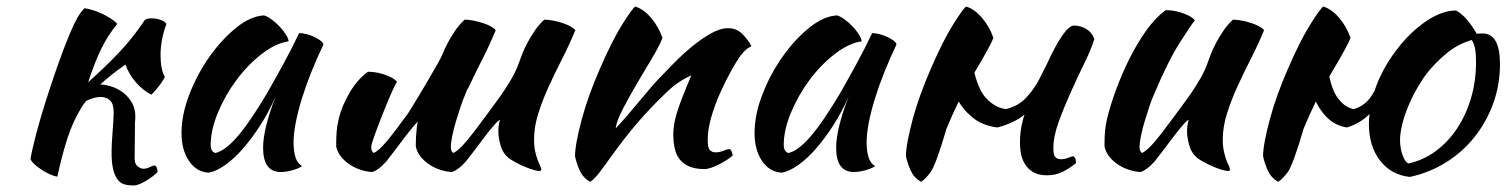

<svg xmlns="http://www.w3.org/2000/svg" viewBox="-20 -505 4598 586"><path d="M243 -197Q234 -186 227 -174Q203 -135 186.5 -85Q170 -35 155 34Q146 33 133.5 27.5Q121 22 108.5 14Q96 6 86 -3Q76 -12 73 -20Q78 -49 90.5 -96.5Q103 -144 120 -197.5Q137 -251 156 -305Q175 -359 193 -402Q206 -433 216 -450.5Q226 -468 238 -480Q252 -478 267 -473Q282 -468 296 -461Q310 -454 321 -446.5Q332 -439 338 -432Q311 -400 290.5 -359Q270 -318 249 -254Q303 -302 344.5 -346Q386 -390 422 -444Q428 -449 443 -449Q457 -449 470 -444.5Q483 -440 488 -432Q470 -384 470 -337Q470 -293 483 -271Q482 -265 469.5 -248Q457 -231 442 -216Q415 -230 394 -254.5Q373 -279 363 -308Q318 -277 286 -247H288Q308 -246 327 -238.5Q346 -231 360.5 -218.5Q375 -206 384 -189Q393 -172 393 -150Q393 -141 392 -132Q391 -61 391 -32Q389 -8 398.5 1Q408 10 418 10Q427 10 437 5Q447 0 453 0Q457 2 459 8.5Q461 15 461 20Q454 27 445 34Q436 41 425.5 47Q415 53 405.5 57Q396 61 388 61Q364 61 352 54.5Q340 48 332 31.5Q324 15 321.5 -13.5Q319 -42 323 -94Q327 -146 327 -162Q327 -188 316 -198.5Q305 -209 288 -209Q275 -209 260 -204Q251 -201 243 -197Z M893 -404Q903 -404 916.5 -400.5Q930 -397 941 -391.5Q952 -386 959.5 -380Q967 -374 967 -369Q947 -327 930 -284.5Q913 -242 901 -203Q889 -164 882.5 -130Q876 -96 876 -71Q876 -43 882 -24.5Q888 -6 902 2Q890 10 871 15Q852 20 837 20Q783 20 783 -54Q783 -111 821 -210Q801 -164 775 -123.5Q749 -83 722 -52Q695 -21 667.5 -1.5Q640 18 617 22Q580 20 557 -13.5Q534 -47 534 -99Q534 -155 558 -217Q582 -279 619.5 -332Q657 -385 701 -420.5Q745 -456 786 -458Q796 -455 808.5 -446Q821 -437 832.5 -425Q844 -413 852 -400.5Q860 -388 861 -379Q821 -373 778.5 -340Q736 -307 701.5 -260.5Q667 -214 645 -161Q623 -108 623 -62Q623 -43 637 -38Q666 -44 704 -87.5Q742 -131 796 -222Q806 -240 818.5 -262Q831 -284 844 -308Q857 -332 869.5 -356.5Q882 -381 893 -404Z M1398 -445Q1411 -445 1426 -442Q1441 -439 1454.5 -434.5Q1468 -430 1478 -424.5Q1488 -419 1493 -413Q1475 -369 1453 -326Q1431 -283 1412 -242Q1410 -237 1406 -232Q1402 -222 1398 -212Q1393 -201 1386 -180Q1379 -159 1372 -136Q1365 -113 1360.5 -91Q1356 -69 1356 -56Q1356 -48 1358.5 -44Q1361 -40 1363 -38Q1378 -44 1401 -71Q1424 -98 1465 -154Q1475 -168 1488.5 -186Q1502 -204 1516 -224.5Q1530 -245 1542.5 -267Q1555 -289 1563 -311Q1567 -323 1573.5 -339.5Q1580 -356 1589.5 -374Q1599 -392 1611.5 -410.5Q1624 -429 1641 -445Q1654 -445 1669 -442Q1684 -439 1697.5 -434.5Q1711 -430 1721 -424.5Q1731 -419 1736 -413Q1718 -369 1696 -326Q1674 -283 1655 -241.5Q1636 -200 1623 -159Q1610 -118 1610 -79Q1610 -58 1613.5 -42.5Q1617 -27 1621 -16.5Q1625 -6 1628.5 1Q1632 8 1632 13Q1632 14 1630 16Q1629 17 1628 17Q1621 17 1610 14Q1599 11 1585.5 5.5Q1572 0 1558.5 -7Q1545 -14 1533 -22Q1514 -38 1507.5 -62Q1501 -86 1501 -103Q1501 -124 1506 -139Q1502 -139 1488 -123Q1474 -107 1457.5 -85Q1441 -63 1425 -42Q1409 -21 1401 -11Q1388 3 1376.5 11Q1365 19 1358 20Q1342 19 1324.5 13.5Q1307 8 1291.5 -2Q1276 -12 1264.5 -26Q1253 -40 1249 -58Q1249 -86 1251 -104Q1252 -118 1255 -134Q1251 -130 1245 -123Q1231 -107 1214.5 -85Q1198 -63 1182 -42Q1166 -21 1158 -11Q1145 3 1133.5 11Q1122 19 1115 20Q1099 19 1081.5 13.5Q1064 8 1048.5 -2Q1033 -12 1021.5 -26Q1010 -40 1006 -58Q1006 -86 1007.5 -104Q1009 -122 1014 -143Q1023 -181 1047 -222Q1071 -263 1103 -286Q1112 -286 1124 -284.5Q1136 -283 1148.5 -279Q1161 -275 1172.5 -269.5Q1184 -264 1192 -255Q1183 -245 1148 -157Q1113 -69 1113 -56Q1113 -48 1115.5 -44Q1118 -40 1120 -38Q1135 -44 1158 -71Q1181 -98 1222 -154Q1232 -168 1278 -245.5Q1324 -323 1330.5 -339.5Q1337 -356 1346.5 -374Q1356 -392 1368.5 -410.5Q1381 -429 1398 -445Z M1919 -485Q1945 -477 1968 -449.5Q1991 -422 2002 -389Q1991 -362 1968 -324Q1945 -286 1922 -246.5Q1899 -207 1880.5 -171.5Q1862 -136 1859 -113Q1875 -130 1894.5 -152.5Q1914 -175 1932.5 -197.5Q1951 -220 1967 -238.5Q1983 -257 1992 -266Q2011 -286 2037 -312.5Q2063 -339 2091.5 -362.5Q2120 -386 2149 -402.5Q2178 -419 2202 -419Q2228 -419 2245.5 -401.5Q2263 -384 2273 -365Q2273 -363 2265.5 -359.5Q2258 -356 2244 -340Q2230 -322 2212.5 -290.5Q2195 -259 2178.5 -222.5Q2162 -186 2151 -148Q2140 -110 2140 -79Q2140 -54 2146.5 -47Q2153 -40 2165 -40Q2176 -40 2188 -45Q2200 -50 2207 -50Q2211 -48 2213.5 -41.5Q2216 -35 2216 -30Q2208 -23 2197 -16Q2186 -9 2174 -3Q2162 3 2150.5 7Q2139 11 2130 11Q2101 11 2082.5 2.5Q2064 -6 2053.5 -20Q2043 -34 2039 -53.5Q2035 -73 2035 -95Q2035 -107 2037 -122Q2039 -137 2045 -157.5Q2051 -178 2062 -206.5Q2073 -235 2090 -275Q2088 -275 2063 -261Q2038 -247 2009 -218Q1962 -173 1924.5 -129Q1887 -85 1848 -31Q1826 0 1809.5 21.5Q1793 43 1781 50Q1760 38 1750 16.5Q1740 -5 1735 -28Q1735 -47 1740.5 -76Q1746 -105 1755.5 -140.5Q1765 -176 1779 -215Q1793 -254 1810 -293Q1848 -381 1879.5 -431Q1911 -481 1919 -485Z M2642 -404Q2652 -404 2665.5 -400.5Q2679 -397 2690 -391.5Q2701 -386 2708.5 -380Q2716 -374 2716 -369Q2696 -327 2679 -284.5Q2662 -242 2650 -203Q2638 -164 2631.5 -130Q2625 -96 2625 -71Q2625 -43 2631 -24.5Q2637 -6 2651 2Q2639 10 2620 15Q2601 20 2586 20Q2532 20 2532 -54Q2532 -111 2570 -210Q2550 -164 2524 -123.5Q2498 -83 2471 -52Q2444 -21 2416.5 -1.5Q2389 18 2366 22Q2329 20 2306 -13.5Q2283 -47 2283 -99Q2283 -155 2307 -217Q2331 -279 2368.5 -332Q2406 -385 2450 -420.5Q2494 -456 2535 -458Q2545 -455 2557.5 -446Q2570 -437 2581.5 -425Q2593 -413 2601 -400.5Q2609 -388 2610 -379Q2570 -373 2527.5 -340Q2485 -307 2450.5 -260.5Q2416 -214 2394 -161Q2372 -108 2372 -62Q2372 -43 2386 -38Q2415 -44 2453 -87.5Q2491 -131 2545 -222Q2555 -240 2567.5 -262Q2580 -284 2593 -308Q2606 -332 2618.5 -356.5Q2631 -381 2642 -404Z M3174 -307Q3229 -427 3258 -427Q3278 -427 3295.5 -416.5Q3313 -406 3320 -386Q3311 -356 3290.5 -314Q3270 -272 3249 -225.5Q3228 -179 3211.5 -134Q3195 -89 3195 -53Q3195 -32 3201 -25.5Q3207 -19 3218 -19Q3230 -19 3240.5 -23.5Q3251 -28 3256 -28Q3262 -24 3263 -18Q3264 -12 3264 -7Q3244 9 3223 19.5Q3202 30 3176 30Q3152 30 3136.5 22Q3121 14 3111 0Q3101 -14 3097 -32Q3093 -50 3093 -71Q3093 -105 3102 -139Q3104 -147 3107 -155Q3072 -128 3024 -116Q3004 -118 2982 -126.5Q2960 -135 2941 -153Q2922 -169 2906 -195Q2887 -156 2869 -113Q2836 0 2819.5 21.5Q2803 43 2791 50Q2770 38 2760 16.5Q2750 -5 2745 -28Q2745 -47 2750.5 -76Q2756 -105 2765.5 -140.5Q2775 -176 2789 -215Q2803 -254 2820 -293Q2858 -381 2889.5 -431Q2921 -481 2929 -485Q2955 -477 2978 -449.5Q3001 -422 3012 -389Q3001 -362 2955 -285Q2955 -284 2954 -283Q2968 -226 2993 -202Q3019 -176 3050 -172Q3088 -181 3112.5 -207.5Q3137 -234 3151.5 -262.5Q3166 -291 3174 -307Z M3635 -22Q3616 -38 3609.5 -62Q3603 -86 3603 -103Q3603 -124 3608 -139Q3604 -139 3590 -123Q3576 -107 3559.5 -85Q3543 -63 3527 -42Q3511 -21 3503 -11Q3490 3 3478.5 11Q3467 19 3460 20Q3444 19 3426.5 13.5Q3409 8 3393.5 -2Q3378 -12 3366.5 -26Q3355 -40 3351 -58Q3351 -86 3352.5 -104Q3354 -122 3359 -143Q3368 -181 3385.5 -229Q3403 -277 3426 -323.5Q3449 -370 3477.5 -410.5Q3506 -451 3538 -474Q3547 -474 3559 -472.5Q3571 -471 3583.5 -467Q3596 -463 3607.5 -457.5Q3619 -452 3627 -443Q3618 -433 3581.5 -376Q3545 -319 3500 -212Q3495 -201 3488 -180Q3481 -159 3474 -136Q3467 -113 3462.5 -91Q3458 -69 3458 -56Q3458 -48 3460.5 -44Q3463 -40 3465 -38Q3480 -44 3503 -71Q3526 -98 3567 -154Q3577 -168 3590.5 -186Q3604 -204 3618 -224.5Q3632 -245 3644.5 -267Q3657 -289 3665 -311Q3669 -323 3675.5 -339.5Q3682 -356 3691.5 -374Q3701 -392 3713.5 -410.5Q3726 -429 3743 -445Q3756 -445 3771 -442Q3786 -439 3799.5 -434.5Q3813 -430 3823 -424.5Q3833 -419 3838 -413Q3820 -369 3798 -326Q3776 -283 3757 -241.5Q3738 -200 3725 -159Q3712 -118 3712 -79Q3712 -58 3715.5 -42.5Q3719 -27 3723 -16.5Q3727 -6 3730.5 1Q3734 8 3734 13Q3734 14 3732 16Q3731 17 3730 17Q3723 17 3712 14Q3701 11 3687.5 5.5Q3674 0 3660.5 -7Q3647 -14 3635 -22Z M4334 -280Q4317 -257 4302 -230Q4287 -203 4276 -175.5Q4265 -148 4259 -122.5Q4253 -97 4253 -77Q4253 -53 4261 -31Q4269 -9 4279 -6Q4324 -16 4361.5 -43.5Q4399 -71 4426.5 -112Q4454 -153 4469.5 -205Q4485 -257 4485 -316Q4485 -342 4482 -357Q4479 -372 4472 -383Q4428 -370 4393.5 -341Q4359 -312 4334 -280ZM3996 -195Q3977 -156 3959 -113Q3926 0 3909.5 21.5Q3893 43 3881 50Q3860 38 3850 16.5Q3840 -5 3835 -28Q3835 -47 3840.5 -76Q3846 -105 3855.5 -140.5Q3865 -176 3879 -215Q3893 -254 3910 -293Q3948 -381 3979.5 -431Q4011 -481 4019 -485Q4045 -477 4068 -449.5Q4091 -422 4102 -389Q4091 -362 4045 -285L4037 -271Q4048 -223 4066 -202Q4087 -176 4112 -172Q4143 -181 4163 -208Q4169 -217 4175 -227Q4186 -261 4204 -294Q4226 -334 4256 -370Q4286 -406 4321 -432Q4376 -473 4424 -473Q4456 -456 4487 -402Q4492 -402 4496 -402.5Q4500 -403 4505 -403Q4558 -403 4558 -309Q4558 -246 4537.5 -189.5Q4517 -133 4480.5 -87Q4444 -41 4393.5 -9.5Q4343 22 4283 35Q4226 29 4192 -15Q4158 -59 4158 -127Q4158 -142 4160 -157Q4131 -128 4091 -116Q4075 -118 4057.5 -126.5Q4040 -135 4024 -153Q4009 -169 3996 -195Z"/></svg>

Font: Sweet Mavka Script
Style: Regular
Weight: 500
Designer: Pablo Impallari/Anastassiya Vishnevskaya
Foundry: Pablo Impallari/ Anastassiya Vishnevskaya
Version: Version 2.0/www.impallari.com/   behance.net/sweetcherry